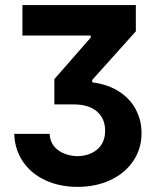

<svg xmlns="http://www.w3.org/2000/svg" viewBox="-20 -727 616 757"><path d="M286.1 -111.3Q334 -112.3 364.3 -138.7Q394.5 -165 394.5 -211.9Q394.5 -259.3 362.3 -287.4Q330.1 -315.4 268.6 -315.4H194.3V-415L337.9 -579.1V-586.9H68.4V-707H515.6V-603.5L343.8 -412.1V-402.3Q408.2 -394 451.9 -364.5Q495.6 -335 516.8 -292.7Q538.1 -250.5 538.1 -202.1Q538.1 -140.6 505.4 -92.3Q472.7 -43.9 415.3 -17.1Q357.9 9.8 286.1 9.8Q214.8 9.8 158.7 -16.4Q102.5 -42.5 70.3 -90.1Q38.1 -137.7 36.1 -199.2H175.8Q177.7 -158.2 208.7 -135.3Q239.7 -112.3 286.1 -111.3Z"/></svg>

Font: Pretendard GOV
Style: Bold
Weight: 700
Designer: Base glyphs from Inter by Rasmus Andersson; Hangeul glyphs from Noto Sans CJK(Source Han Sans) by Jang Soo-young and Kan
Foundry: Kil Hyung-jin
Version: Version 1.309